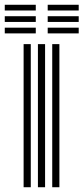

<svg xmlns="http://www.w3.org/2000/svg" viewBox="-52 -785 350 805"><path d="M167 0V-600H197V0ZM47 0V-600H77V0ZM107 0V-600H137V0ZM148 -741V-765H278V-741ZM-32 -741V-765H98V-741ZM-32 -693V-717H98V-693ZM148 -693V-717H278V-693ZM-32 -645V-669H98V-645ZM148 -645V-669H278V-645Z"/></svg>

Font: Big Shoulders Inline Text Black
Style: Regular
Weight: 900
Designer: Patric King
Foundry: XO Type Co
Version: Version 1.000